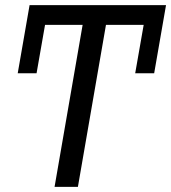

<svg xmlns="http://www.w3.org/2000/svg" viewBox="-20 -731 669 751"><path d="M583 -444.3H508.8L542 -633.8H394.5L284.7 0H193.4L303.2 -633.8H156.2L123 -444.3H49.3L95.7 -710.9H629.4Z"/></svg>

Font: Roboto
Style: Italic
Weight: 400
Italic angle: -12°
Designer: Google
Version: Version 2.134; 2016; ttfautohint (v1.6)